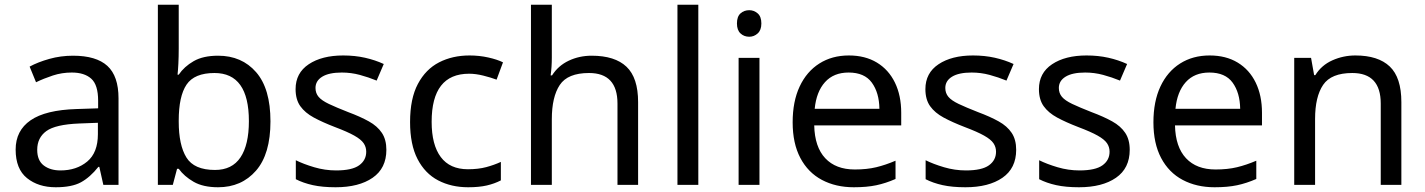

<svg xmlns="http://www.w3.org/2000/svg" viewBox="-20 -780 6013 810"><path d="M288 -545Q386 -545 433 -502Q480 -459 480 -365V0H416L399 -76H395Q360 -32 321.5 -11Q283 10 215 10Q142 10 94 -28.5Q46 -67 46 -149Q46 -229 109 -272.5Q172 -316 303 -320L394 -323V-355Q394 -422 365 -448Q336 -474 283 -474Q241 -474 203 -461.5Q165 -449 132 -433L105 -499Q140 -518 188 -531.5Q236 -545 288 -545ZM314 -259Q214 -255 175.5 -227Q137 -199 137 -148Q137 -103 164.5 -82Q192 -61 235 -61Q303 -61 348 -98.5Q393 -136 393 -214V-262Z M734 -575Q734 -541 732.5 -511.5Q731 -482 729 -465H734Q757 -499 797 -522Q837 -545 900 -545Q1000 -545 1060.5 -475.5Q1121 -406 1121 -268Q1121 -130 1060 -60Q999 10 900 10Q837 10 797 -13Q757 -36 734 -68H727L709 0H646V-760H734ZM885 -472Q800 -472 767 -423Q734 -374 734 -271V-267Q734 -168 766.5 -115.5Q799 -63 887 -63Q959 -63 994.5 -116Q1030 -169 1030 -269Q1030 -472 885 -472Z M1610 -148Q1610 -70 1552 -30Q1494 10 1396 10Q1340 10 1299.5 1Q1259 -8 1228 -24V-104Q1260 -88 1305.5 -74.5Q1351 -61 1398 -61Q1465 -61 1495 -82.5Q1525 -104 1525 -140Q1525 -160 1514 -176Q1503 -192 1474.5 -208Q1446 -224 1393 -244Q1341 -264 1304 -284Q1267 -304 1247 -332Q1227 -360 1227 -404Q1227 -472 1282.5 -509Q1338 -546 1428 -546Q1477 -546 1519.5 -536.5Q1562 -527 1599 -510L1569 -440Q1535 -454 1498 -464Q1461 -474 1422 -474Q1368 -474 1339.5 -456.5Q1311 -439 1311 -409Q1311 -387 1324 -371.5Q1337 -356 1367.5 -341.5Q1398 -327 1449 -307Q1500 -288 1536 -268Q1572 -248 1591 -219.5Q1610 -191 1610 -148Z M1955 10Q1884 10 1828.5 -19Q1773 -48 1741.5 -109Q1710 -170 1710 -265Q1710 -364 1743 -426Q1776 -488 1832.5 -517Q1889 -546 1961 -546Q2002 -546 2040 -537.5Q2078 -529 2102 -517L2075 -444Q2051 -453 2019 -461Q1987 -469 1959 -469Q1801 -469 1801 -266Q1801 -169 1839.5 -117.5Q1878 -66 1954 -66Q1998 -66 2031.5 -75Q2065 -84 2093 -97V-19Q2066 -5 2033.5 2.5Q2001 10 1955 10Z M2308 -537Q2308 -497 2303 -462H2309Q2335 -503 2379.5 -524Q2424 -545 2476 -545Q2574 -545 2623 -498.5Q2672 -452 2672 -349V0H2585V-343Q2585 -472 2465 -472Q2375 -472 2341.5 -421.5Q2308 -371 2308 -277V0H2220V-760H2308Z M2926 0H2838V-760H2926Z M3141 -737Q3161 -737 3176.5 -723.5Q3192 -710 3192 -681Q3192 -653 3176.5 -639Q3161 -625 3141 -625Q3119 -625 3104 -639Q3089 -653 3089 -681Q3089 -710 3104 -723.5Q3119 -737 3141 -737ZM3184 -536V0H3096V-536Z M3561 -546Q3630 -546 3679.5 -516Q3729 -486 3755.5 -431.5Q3782 -377 3782 -304V-251H3415Q3417 -160 3461.5 -112.5Q3506 -65 3586 -65Q3637 -65 3676.5 -74.5Q3716 -84 3758 -102V-25Q3717 -7 3677 1.5Q3637 10 3582 10Q3506 10 3447.5 -21Q3389 -52 3356.5 -113.5Q3324 -175 3324 -264Q3324 -352 3353.5 -415Q3383 -478 3436.5 -512Q3490 -546 3561 -546ZM3560 -474Q3497 -474 3460.5 -433.5Q3424 -393 3417 -321H3690Q3689 -389 3658 -431.5Q3627 -474 3560 -474Z M4267 -148Q4267 -70 4209 -30Q4151 10 4053 10Q3997 10 3956.5 1Q3916 -8 3885 -24V-104Q3917 -88 3962.5 -74.5Q4008 -61 4055 -61Q4122 -61 4152 -82.5Q4182 -104 4182 -140Q4182 -160 4171 -176Q4160 -192 4131.5 -208Q4103 -224 4050 -244Q3998 -264 3961 -284Q3924 -304 3904 -332Q3884 -360 3884 -404Q3884 -472 3939.5 -509Q3995 -546 4085 -546Q4134 -546 4176.5 -536.5Q4219 -527 4256 -510L4226 -440Q4192 -454 4155 -464Q4118 -474 4079 -474Q4025 -474 3996.5 -456.5Q3968 -439 3968 -409Q3968 -387 3981 -371.5Q3994 -356 4024.5 -341.5Q4055 -327 4106 -307Q4157 -288 4193 -268Q4229 -248 4248 -219.5Q4267 -191 4267 -148Z M4746 -148Q4746 -70 4688 -30Q4630 10 4532 10Q4476 10 4435.5 1Q4395 -8 4364 -24V-104Q4396 -88 4441.5 -74.5Q4487 -61 4534 -61Q4601 -61 4631 -82.5Q4661 -104 4661 -140Q4661 -160 4650 -176Q4639 -192 4610.5 -208Q4582 -224 4529 -244Q4477 -264 4440 -284Q4403 -304 4383 -332Q4363 -360 4363 -404Q4363 -472 4418.5 -509Q4474 -546 4564 -546Q4613 -546 4655.5 -536.5Q4698 -527 4735 -510L4705 -440Q4671 -454 4634 -464Q4597 -474 4558 -474Q4504 -474 4475.5 -456.5Q4447 -439 4447 -409Q4447 -387 4460 -371.5Q4473 -356 4503.5 -341.5Q4534 -327 4585 -307Q4636 -288 4672 -268Q4708 -248 4727 -219.5Q4746 -191 4746 -148Z M5083 -546Q5152 -546 5201.5 -516Q5251 -486 5277.5 -431.5Q5304 -377 5304 -304V-251H4937Q4939 -160 4983.5 -112.5Q5028 -65 5108 -65Q5159 -65 5198.5 -74.5Q5238 -84 5280 -102V-25Q5239 -7 5199 1.5Q5159 10 5104 10Q5028 10 4969.5 -21Q4911 -52 4878.5 -113.5Q4846 -175 4846 -264Q4846 -352 4875.5 -415Q4905 -478 4958.5 -512Q5012 -546 5083 -546ZM5082 -474Q5019 -474 4982.5 -433.5Q4946 -393 4939 -321H5212Q5211 -389 5180 -431.5Q5149 -474 5082 -474Z M5698 -546Q5794 -546 5843 -499.5Q5892 -453 5892 -349V0H5805V-343Q5805 -472 5685 -472Q5596 -472 5562 -422Q5528 -372 5528 -278V0H5440V-536H5511L5524 -463H5529Q5555 -505 5601 -525.5Q5647 -546 5698 -546Z"/></svg>

Font: Noto Sans Tifinagh Ghat
Style: Regular
Weight: 400
Designer: JamraPatel
Foundry: JamraPatel LLC
Version: Version 2.006; ttfautohint (v1.8.4.7-5d5b)